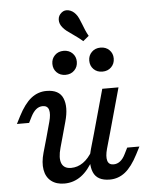

<svg xmlns="http://www.w3.org/2000/svg" viewBox="-56 -840 698 898"><g transform="rotate(-5 293.5 -390.5)"><path d="M140.2 -356.8Q123.3 -356.8 109.6 -346Q96 -335.2 84.8 -313.6L70 -284.2H12.8L30.9 -319.6Q59.7 -375.6 91.7 -400.9Q123.7 -426.1 163.6 -426.1Q223.1 -426.1 240.6 -384.5Q258.2 -342.9 239.4 -275.7L220.4 -206.7H144.2L164.7 -281.5Q174.3 -316.8 168.6 -336.8Q162.8 -356.8 140.2 -356.8ZM247.8 -57.4Q277.9 -57.4 303.9 -75.5Q329.9 -93.6 349.6 -128.2L351.4 -90.7Q324.1 -38.7 288.9 -13Q253.7 12.7 210.2 12.7Q172.3 12.7 148.2 -6.3Q124.2 -25.3 118.2 -59.8Q112.2 -94.2 125.1 -139.6L144.2 -206.7H220.4L206.2 -155.8Q192.8 -108.1 203.5 -82.8Q214.2 -57.4 247.8 -57.4ZM424.8 -413.4H501L443.6 -206.7H367.4ZM446.9 -56.6Q463.8 -56.6 477.8 -67.4Q491.8 -78.2 502.3 -99.8L517 -129.2H574.3L556.1 -93.8Q527.3 -37.8 495.4 -12.5Q463.4 12.7 423.5 12.7Q364 12.7 346.5 -28.9Q328.9 -70.5 347.6 -137.7L367.4 -206.7H443.6L422.4 -131.9Q412.8 -96.6 418.5 -76.6Q424.2 -56.6 446.9 -56.6ZM375.6 -549.7Q375.6 -573.7 391.8 -589.8Q407.9 -606 433.3 -606Q458.5 -606 474.5 -590Q490.6 -574 490.6 -550.2Q490.6 -525.6 474.4 -509.5Q458.2 -493.3 432.8 -493.3Q407.6 -493.3 391.6 -509.3Q375.6 -525.3 375.6 -549.7ZM202.4 -549.7Q202.4 -573.7 218.5 -589.8Q234.7 -606 260 -606Q285.3 -606 301.3 -590Q317.3 -574 317.3 -550.2Q317.3 -525.6 301.1 -509.5Q285 -493.3 259.6 -493.3Q234.4 -493.3 218.4 -509.3Q202.4 -525.3 202.4 -549.7ZM307.8 -679.8Q291.5 -690.7 281.8 -698.5Q272 -706.3 263.9 -716.1Q249.6 -733.1 250.1 -752.9Q250.7 -772.6 266.9 -785.5Q281 -796.9 299.6 -792.8Q318.3 -788.8 332.6 -771.8Q340 -763.4 345.9 -750.4Q351.9 -737.5 357.7 -722.2Q362.5 -709.3 368.8 -694.3Q375.1 -679.4 383.1 -665.5L355.6 -643Q344.8 -652.9 332 -662.3Q319.1 -671.7 307.8 -679.8Z"/></g></svg>

Font: Playfair Micro SmCond SmLight
Style: Italic
Weight: 360
Width: 4
Italic angle: -15.6°
Designer: Claus Eggers Sørensen
Foundry: Claus Eggers Sørensen
Version: Version 2.203;Glyphs 3.3 (3326)